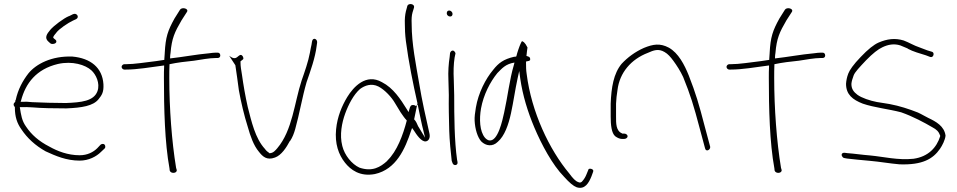

<svg xmlns="http://www.w3.org/2000/svg" viewBox="-20 -760 4636 930"><path d="M46 -253C46 -248 50 -245 52 -241V-239C52 -194 63 -162 84 -133C112 -91 151 -55 201 -27C249 -5 301 18 366 18C410 18 447 -2 469 -24L487 -41C489 -43 490 -45 490 -49C490 -57 486 -63 478 -63C474 -63 471 -62 467 -59L451 -42C432 -23 403 -8 366 -8C308 -8 258 -28 219 -50C168 -76 132 -108 106 -147C86 -175 82 -202 76 -241H82C99 -242 117 -241 136 -240C179 -236 243 -235 301 -235C377 -238 431 -247 457 -279C474 -300 483 -314 481 -352C476 -433 418 -478 331 -486C230 -490 155 -450 118 -405C90 -369 67 -327 56 -275V-274H54V-267C49 -262 46 -260 46 -253ZM80 -267 82 -273C104 -357 156 -425 260 -450C330 -466 394 -446 423 -419C444 -400 466 -357 452 -318C434 -270 374 -264 299 -261C246 -261 182 -263 140 -265H138C119 -267 103 -268 86 -267ZM215 -558 224 -550C227 -548 229 -547 234 -547C244 -547 253 -551 253 -559C253 -568 243 -570 238 -577V-580C239 -586 247 -594 253 -602V-601V-602C266 -620 311 -650 333 -660L350 -668C366 -678 351 -700 333 -691L315 -682H314C289 -672 240 -635 224 -616C206 -595 194 -576 215 -558ZM224 -550V-551ZM331 -486Z M569 -436C569 -429 576 -423 582 -423H590C645 -423 706 -434 775 -443V-437C774 -420 774 -402 774 -383C774 -235 778 -69 801 56L802 66C807 83 839 80 836 63L833 53C812 -74 800 -236 800 -383C800 -404 800 -426 801 -446V-449C838 -457 880 -462 920 -466C952 -471 996 -479 1025 -479H1034C1042 -479 1047 -484 1047 -491C1047 -500 1042 -505 1034 -505H1025C1019 -505 1006 -504 985 -501H984C937 -497 866 -484 804 -477V-483C804 -490 805 -497 806 -503C812 -575 826 -604 859 -661L886 -703C895 -719 861 -727 852 -713L825 -670C793 -612 782 -581 778 -504V-503C777 -494 777 -485 776 -474V-470C764 -468 749 -466 736 -464C683 -458 632 -449 589 -449H582C575 -449 569 -442 569 -436Z M1120 -444C1126 -408 1131 -365 1137 -323C1147 -267 1163 -199 1180 -146C1193 -100 1208 -56 1234 -25C1252 -2 1272 18 1312 3C1343 -8 1367 -45 1384 -77H1385C1397 -95 1404 -114 1410 -135C1430 -206 1444 -290 1465 -362C1484 -417 1507 -480 1514 -539L1516 -553C1518 -568 1503 -578 1495 -568C1493 -566 1492 -562 1491 -557L1489 -544C1487 -535 1484 -522 1481 -504C1473 -461 1456 -413 1441 -370C1406 -264 1397 -129 1323 -42C1315 -33 1304 -18 1286 -18H1284L1283 -20C1278 -23 1269 -30 1263 -39C1216 -90 1198 -172 1180 -242C1168 -295 1159 -348 1152 -398C1148 -422 1145 -439 1145 -457V-463C1150 -468 1159 -472 1159 -476C1159 -485 1153 -494 1146 -494C1142 -494 1140 -493 1138 -490H1137C1124 -479 1116 -470 1090 -490Z M1608 -134C1601 -64 1620 -11 1651 28C1678 62 1723 97 1796 83C1899 60 1942 -38 1972 -129L1976 -140L1984 -129C1998 -107 2021 -73 2042 -75C2057 -77 2065 -93 2060 -114C2043 -190 2024 -272 2010 -358C1995 -447 1974 -546 1974 -644C1973 -667 1974 -685 1978 -699L1985 -722C1988 -732 1982 -738 1973 -740C1964 -742 1953 -738 1952 -727L1946 -705C1942 -688 1940 -668 1941 -643C1941 -620 1942 -593 1946 -561C1959 -461 1981 -353 2002 -260L2007 -235C2015 -197 2022 -160 2031 -126L2039 -93L2022 -121C2017 -129 2012 -137 2007 -146L2006 -147C2000 -160 1996 -172 1986 -182L2000 -250C1998 -249 1995 -247 1995 -246C1992 -249 1989 -250 1985 -251C1969 -253 1967 -245 1963 -231L1959 -217L1951 -230C1920 -280 1885 -334 1830 -362C1753 -406 1692 -339 1662 -290C1636 -247 1614 -195 1608 -134ZM1638 -53C1624 -107 1636 -166 1652 -210C1668 -254 1693 -302 1724 -329C1747 -346 1779 -358 1813 -341C1844 -325 1877 -289 1893 -261L1921 -215C1930 -202 1940 -187 1950 -177V-175C1932 -106 1903 -27 1856 18V19C1822 50 1783 73 1721 52C1684 35 1649 -8 1638 -53ZM1724 -328V-329ZM2000 -250C2002 -251 2003 -252 2003 -252V-253C2003 -255 2002 -258 2002 -260Z M2144 -695C2144 -687 2152 -680 2160 -680C2168 -680 2172 -685 2172 -693C2172 -701 2164 -709 2156 -709C2148 -709 2144 -704 2144 -695ZM2152 -373C2152 -350 2154 -326 2154 -299C2154 -272 2153 -246 2154 -216L2156 -126C2157 -86 2164 -12 2168 19L2172 30C2177 45 2200 42 2196 24L2194 14C2181 -77 2180 -197 2180 -299C2180 -325 2178 -350 2178 -374C2176 -412 2177 -450 2182 -481L2186 -500C2187 -503 2184 -507 2182 -510C2173 -521 2163 -512 2160 -504L2158 -484C2153 -452 2150 -413 2152 -373ZM2178 -371Z M2279 -175C2281 -135 2293 -95 2311 -75C2333 -53 2366 -48 2391 -73C2424 -101 2443 -156 2455 -211C2467 -266 2475 -325 2487 -380L2495 -416L2500 -379C2512 -297 2536 -219 2568 -143C2603 -60 2656 39 2712 96C2738 125 2757 141 2773 147C2813 160 2832 126 2845 94L2853 72C2859 58 2833 53 2830 61V62L2821 84C2816 97 2809 108 2802 116C2796 125 2788 126 2781 122C2768 118 2754 103 2738 81C2640 -36 2554 -218 2531 -402C2528 -421 2528 -438 2528 -453V-462C2538 -464 2548 -465 2548 -471V-472C2549 -481 2544 -486 2530 -489C2531 -506 2534 -518 2535 -530C2523 -555 2512 -561 2508 -560C2507 -559 2505 -556 2502 -549C2497 -539 2485 -505 2481 -487C2478 -485 2473 -485 2470 -485C2419 -473 2395 -455 2369 -422C2332 -378 2297 -310 2285 -239C2281 -215 2278 -193 2279 -175ZM2310 -235C2322 -301 2354 -363 2389 -406C2411 -428 2428 -450 2472 -457L2469 -445C2448 -375 2439 -291 2422 -215C2414 -179 2392 -72 2349 -80C2343 -81 2335 -86 2329 -93C2303 -124 2301 -184 2310 -235ZM2845 94Z M2938 -195C2938 -155 2942 -115 2960 -100C2972 -91 2984 -87 2993 -87H3003C3012 -87 3020 -93 3020 -100C3020 -107 3012 -113 3003 -113H2994L2993 -114C2963 -126 2964 -164 2964 -195V-258C2965 -279 2967 -301 2971 -324C2981 -408 3037 -473 3118 -504C3145 -516 3169 -526 3199 -508C3215 -499 3228 -484 3242 -465C3258 -443 3275 -417 3289 -387C3324 -301 3340 -249 3369 -139L3395 -42C3399 -22 3422 -34 3420 -49L3394 -146C3365 -258 3350 -308 3316 -395C3295 -447 3266 -503 3220 -529C3177 -552 3143 -546 3099 -528C3056 -509 3020 -482 2991 -451C2952 -404 2941 -336 2938 -258ZM3118 -504Z M3499 -436C3499 -429 3506 -423 3512 -423H3520C3575 -423 3636 -434 3705 -443V-437C3704 -420 3704 -402 3704 -383C3704 -235 3708 -69 3731 56L3732 66C3737 83 3769 80 3766 63L3763 53C3742 -74 3730 -236 3730 -383C3730 -404 3730 -426 3731 -446V-449C3768 -457 3810 -462 3850 -466C3882 -471 3926 -479 3955 -479H3964C3972 -479 3977 -484 3977 -491C3977 -500 3972 -505 3964 -505H3955C3949 -505 3936 -504 3915 -501H3914C3867 -497 3796 -484 3734 -477V-483C3734 -490 3735 -497 3736 -503C3742 -575 3756 -604 3789 -661L3816 -703C3825 -719 3791 -727 3782 -713L3755 -670C3723 -612 3712 -581 3708 -504V-503C3707 -494 3707 -485 3706 -474V-470C3694 -468 3679 -466 3666 -464C3613 -458 3562 -449 3519 -449H3512C3505 -449 3499 -442 3499 -436Z M4061 -18C4051 -11 4061 3 4067 5L4083 8C4113 11 4153 16 4193 19C4240 23 4290 32 4337 36C4448 40 4499 10 4533 -39C4544 -55 4558 -82 4560 -103C4554 -149 4514 -171 4476 -189C4461 -196 4446 -206 4426 -215C4383 -232 4337 -247 4289 -256L4227 -266C4195 -272 4153 -286 4133 -301C4116 -314 4104 -328 4104 -353V-354C4105 -366 4109 -379 4115 -395C4121 -411 4143 -434 4175 -468C4207 -501 4234 -522 4254 -531C4281 -544 4310 -550 4341 -540L4377 -525V-524C4403 -510 4436 -501 4465 -492L4486 -484C4502 -479 4508 -505 4495 -509L4472 -516C4459 -521 4447 -525 4435 -530C4405 -540 4384 -554 4357 -564C4314 -577 4276 -571 4236 -554C4213 -544 4184 -521 4149 -484C4114 -448 4095 -420 4089 -404C4082 -386 4079 -369 4078 -354C4078 -302 4110 -277 4159 -258C4214 -239 4284 -232 4345 -216C4402 -196 4458 -166 4497 -143C4516 -133 4527 -123 4534 -103V-100C4517 -45 4476 -1 4405 9C4330 17 4259 -1 4195 -7C4156 -10 4117 -16 4087 -18H4086L4071 -20C4068 -20 4064 -20 4061 -18ZM4337 36H4338ZM4357 -564Z"/></svg>

Font: Stray Cat
Style: LtExt
Weight: 300
Version: Version 1.0